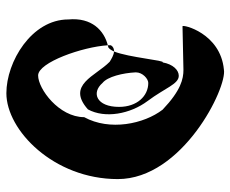

<svg xmlns="http://www.w3.org/2000/svg" viewBox="-82 -668 740 617"><g transform="rotate(-90 288.5 -360.0)"><path d="M21 -352C21 -144 315 0 373 -11C490 -22 519 -144 512 -144L372 -141C343 -141 306 -149 244 -208C198 -268 175 -378 220 -460C220 -541 311 -608 354 -608C396 -608 446 -465 451 -384C498 -396 541 -435 534 -511C534 -629 398 -710 297 -710C178 -710 21 -558 21 -352ZM245 -448C215 -393 230 -312 272 -256C314 -200 326 -156 353 -156C371 -156 390 -174 396 -208C402 -197 412 -317 431 -364C419 -365 408 -372 398 -378C352 -423 324 -518 245 -448ZM253 -348C253 -420 298 -438 330 -401C350 -385 362 -336 364 -294C364 -272 343 -254 330 -254C288 -254 253 -290 253 -348ZM431 -364C439 -364 446 -366 451 -374V-384C450 -384 448 -383 447 -383C442 -383 436 -375 431 -364Z"/></g></svg>

Font: Ampere
Style: SCUltCnd
Weight: 400
Version: Version 1